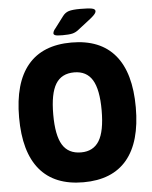

<svg xmlns="http://www.w3.org/2000/svg" viewBox="-59 -924 776 980"><g transform="rotate(-5 329.0 -433.5)"><path d="M329 8Q181 8 105.5 -82.5Q30 -173 30 -350Q30 -527 105.5 -617.5Q181 -708 329 -708Q477 -708 552.5 -617.5Q628 -527 628 -350Q628 -173 552.5 -82.5Q477 8 329 8ZM330 -145Q393 -145 423 -194Q453 -243 453 -350Q453 -457 423 -506Q393 -555 330 -555Q265 -555 235 -506Q205 -457 205 -350Q205 -243 235 -194Q265 -145 330 -145ZM288 -749Q259 -749 250.5 -752.5Q242 -756 242 -762Q242 -766 244.5 -772.5Q247 -779 255 -788L298 -845Q311 -863 330 -869Q349 -875 389 -875Q430 -875 448 -871.5Q466 -868 466 -857Q466 -851 460 -843Q454 -835 438 -822L370 -769Q355 -757 338 -753Q321 -749 288 -749Z"/></g></svg>

Font: Asap Semi Condensed ExtraBold
Style: Regular
Weight: 800
Width: 4
Designer: Pablo Cosgaya
Foundry: Omnibus-Type
Version: Version 3.001; ttfautohint (v1.8.4.7-5d5b)